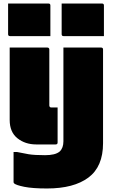

<svg xmlns="http://www.w3.org/2000/svg" viewBox="-20 -820 640 1090"><path d="M266 -615H37Q26 -615 26 -626V-800H255Q266 -800 266 -789ZM570 -615H341Q330 -615 330 -626V-800H559Q570 -800 570 -789ZM249 -550Q254 -550 257 -547Q260 -544 260 -539V-221Q260 -215 264 -212Q266 -210 271 -210H307V-11Q307 0 296 0H186Q123 0 79 -35Q35 -70 35 -139V-550ZM554 -550Q565 -550 565 -539V-7Q565 126 482 188Q399 250 247 250Q164 250 117.5 240.5Q71 231 60 221Q57 218 57 213V43H77Q109 50 142 55.5Q175 61 236 61Q264 61 285 56Q306 51 319 40Q340 20 340 -18V-550Z"/></svg>

Font: Recursive Mn Lnr St XBk
Style: Regular
Weight: 1000
Monospace: yes
Version: Version 1.079;hotconv 1.0.112;makeotfexe 2.5.65598; ttfautoh